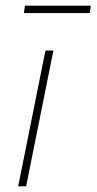

<svg xmlns="http://www.w3.org/2000/svg" viewBox="-20 -656 340 676"><path d="M44 0 140 -478H168L72 0ZM64 -610 68 -636H300L296 -610Z"/></svg>

Font: Source Sans 3 ExtraLight ExtraLight
Style: Italic
Weight: 250
Italic angle: -11°
Version: Version 3.052;hotconv 1.1.0;makeotfexe 2.6.0